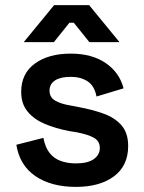

<svg xmlns="http://www.w3.org/2000/svg" viewBox="-20 -718 565 752"><path d="M277 14Q181 14 119 -28Q57 -70 44 -151L150 -178Q157 -140 175 -118Q193 -96 219.5 -87Q246 -78 277 -78Q324 -78 347.5 -95Q371 -112 371 -138Q371 -165 348.5 -178Q326 -191 280 -200L249 -205Q198 -215 156 -232.5Q114 -250 88.5 -280.5Q63 -311 63 -358Q63 -430 116.5 -469Q170 -508 257 -508Q340 -508 394 -471Q448 -434 464 -372L358 -340Q350 -382 323 -399.5Q296 -417 257 -417Q217 -417 195.5 -403Q174 -389 174 -363Q174 -337 196 -324Q218 -311 255 -305L286 -299Q341 -289 385.5 -273Q430 -257 456 -227Q482 -197 482 -146Q482 -69 426.5 -27.5Q371 14 277 14ZM73 -553 192 -698H329L448 -553H330L269 -629H252L191 -553Z"/></svg>

Font: Space Grotesk Light SemiBold
Style: Regular
Weight: 600
Version: Version 2.000